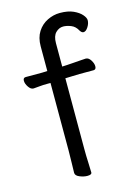

<svg xmlns="http://www.w3.org/2000/svg" viewBox="-111 -768 592 839"><g transform="rotate(-15 185.0 -348.5)"><path d="M127 -423H114Q92 -423 79.5 -421.5Q67 -420 50 -419H49Q37 -419 27 -434Q17 -449 17 -462Q17 -476 29 -476H103L127 -477V-589Q127 -628 144 -654.5Q161 -681 188.5 -694.5Q216 -708 245 -708Q282 -708 306 -697Q330 -686 342.5 -671.5Q355 -657 355 -646Q355 -631 345 -615.5Q335 -600 324 -600Q316 -600 309 -611Q298 -632 279 -639.5Q260 -647 244 -647Q225 -647 210 -632Q195 -617 195 -585V-479L216 -480Q228 -481 245.5 -482Q263 -483 279 -484.5Q295 -486 302 -486H303Q316 -486 325.5 -471Q335 -456 335 -443Q335 -428 323 -428H260Q240 -428 227 -427L195 -426V-105Q195 -74 196.5 -45Q198 -16 198 1Q198 11 178 11Q162 11 143.5 3.5Q125 -4 125 -17Q125 -29 126 -59.5Q127 -90 127 -116Z"/></g></svg>

Font: Klee One SemiBold
Style: Regular
Weight: 600
Designer: Fontworks Inc.
Foundry: Fontworks Inc.
Version: Version 1.00;January 12, 2022;FontCreator 13.0.0.2683 64-bit